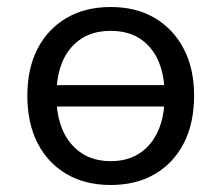

<svg xmlns="http://www.w3.org/2000/svg" viewBox="-20 -519 632 548"><path d="M296 9Q223 9 169.5 -22.5Q116 -54 87 -111Q58 -168 58 -246Q58 -323 87 -379.5Q116 -436 169.5 -467.5Q223 -499 296 -499Q369 -499 422 -467.5Q475 -436 504.5 -379.5Q534 -323 534 -246Q534 -168 505 -111Q476 -54 422.5 -22.5Q369 9 296 9ZM296 -59Q367 -59 408.5 -108.5Q450 -158 450 -246Q450 -334 409 -382.5Q368 -431 296 -431Q224 -431 182.5 -382.5Q141 -334 141 -246Q141 -158 183 -108.5Q225 -59 296 -59ZM109 -215V-276H483V-215Z"/></svg>

Font: Nunito Sans 10pt
Style: Regular
Weight: 400
Designer: Vernon Adams
Foundry: Vernon Adams
Version: Version 3.101;gftools[0.9.27]